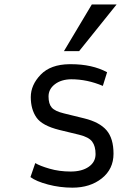

<svg xmlns="http://www.w3.org/2000/svg" viewBox="-20 -845 640 877"><path d="M119.1 0ZM311 12.2Q253.4 12.2 199.2 -2.2Q145 -16.6 119.1 -36.1L141.1 -100.1Q161.6 -87.4 206.1 -74.5Q250.5 -61.5 302.5 -61.5Q354.5 -61.5 385.5 -83.3Q416.5 -105 416.5 -141.1Q416.5 -177.2 401.1 -198Q385.7 -218.8 341.8 -229.5L251 -251.5Q172.4 -271 146.5 -308.3Q120.6 -345.7 120.6 -401.4Q120.6 -457 165.8 -503.9Q210.9 -550.8 297.4 -551.8H303.7Q400.9 -551.8 469.2 -515.1L449.7 -452.6Q378.4 -482.9 305.2 -482.9Q259.8 -482.4 230.7 -460.2Q201.7 -438 201.7 -404.3Q201.7 -370.6 216.3 -353.8Q231 -336.9 272 -327.1L365.2 -304.2Q434.6 -287.1 466.6 -250Q498.5 -212.9 498.5 -142.8Q498.5 -72.8 445.1 -30.3Q391.6 12.2 311 12.2ZM272 -611.3 399.4 -824.7H512.7L341.3 -611.3Z"/></svg>

Font: Oxygen Mono
Style: Regular
Weight: 400
Designer: Vernon Adams
Foundry: Vernon Adams
Version: Version 0.201; ttfautohint (v0.8) -r 50 -G 200 -x